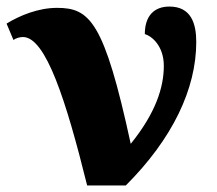

<svg xmlns="http://www.w3.org/2000/svg" viewBox="-62 -566 661 586"><path d="M322 0C464 -142 537 -294 537 -438C537 -493 522 -546 455 -546C408 -546 380 -517 380 -462C401 -456 438 -426 438 -365C438 -299 413 -221 337 -127C256 -501 212 -542 112 -542C55 -542 -1 -519 -42 -494L-21 -444C-14 -449 -3 -453 8 -453C78 -453 140 -258 204 0Z"/></svg>

Font: UArctic Serif Black
Style: Regular
Weight: 900
Designer: Customization by Puisto advertising & original work Monotype Design Team
Foundry: Monotype Imaging Inc.
Version: Version 2.004